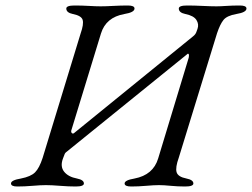

<svg xmlns="http://www.w3.org/2000/svg" viewBox="-20 -673 916 698"><path d="M630 -100Q617 -64 622 -47Q627 -30 658 -24Q683 -19 683 -6Q683 5 653 5Q626 5 600.5 2.5Q575 0 558 0Q540 0 511.5 2.5Q483 5 457 5Q433 5 433 -6Q433 -18 469 -24Q537 -37 555 -97L666 -463Q669 -478 663 -478L222 -121Q216 -117 214 -110L209 -97Q198 -68 213 -49Q228 -30 260 -24Q285 -19 285 -6Q285 5 255 5Q229 5 198 2.5Q167 0 147 0Q128 0 98.5 2.5Q69 5 43 5Q20 5 20 -6Q20 -18 56 -24Q92 -31 107.5 -46.5Q123 -62 135 -99L273 -551Q285 -585 280.5 -600.5Q276 -616 245 -622Q221 -627 221 -642Q221 -653 251 -653Q278 -653 303.5 -651.5Q329 -650 346 -650Q364 -650 391.5 -651.5Q419 -653 445 -653Q469 -653 469 -642Q469 -628 432 -622Q365 -610 347 -551L239 -198Q238 -192 241.5 -189Q245 -186 249 -189L682 -541Q691 -548 694 -557L698 -568Q704 -585 694 -600.5Q684 -616 654 -622Q630 -627 630 -642Q630 -653 660 -653Q686 -653 716.5 -651.5Q747 -650 767 -650Q781 -650 803 -651.5Q825 -653 852 -653Q876 -653 876 -642Q876 -628 839 -622Q805 -616 792.5 -600.5Q780 -585 769 -552Z"/></svg>

Font: EB Garamond 12
Style: Italic
Weight: 400
Italic angle: -17°
Version: Version 0.016; ttfautohint (v1.8.4)